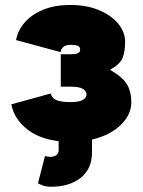

<svg xmlns="http://www.w3.org/2000/svg" viewBox="-20 -542 560 753"><path d="M156.7 68.8Q159.7 71.3 166.7 72.3Q173.8 73.2 177.2 73.2Q191.4 73.2 200.7 66.7Q210 60.1 210 46.9V11.7Q131.3 2 83.3 -37.6Q35.2 -77.1 24.4 -132.8L178.7 -175.3Q184.1 -155.8 202.9 -148.7Q221.7 -141.6 256.3 -141.6Q291 -141.6 305.2 -150.4Q319.3 -159.2 319.3 -171.9Q319.3 -184.6 305.2 -193.4Q291 -202.1 256.3 -202.1H218.3V-329.1H256.3Q274.9 -329.1 284.7 -333Q294.4 -336.9 294.4 -347.7Q294.4 -358.9 284.7 -362.5Q274.9 -366.2 256.3 -366.2Q238.3 -366.2 228.3 -357.7Q218.3 -349.1 218.3 -337.4L43 -384.8Q49.3 -421.4 75.7 -452.6Q102.1 -483.9 147.7 -503.2Q193.4 -522.5 256.3 -522.5Q319.3 -522.5 367.7 -502.4Q416 -482.4 443.4 -449.5Q470.7 -416.5 470.7 -377.9Q470.7 -340.8 461.2 -315.9Q451.7 -291 411.6 -268.1Q462.4 -238.8 478.8 -210Q495.1 -181.2 495.1 -141.6Q495.1 -91.8 453.1 -51.5Q411.1 -11.2 340.8 5.4V55.7Q340.8 120.1 296.6 155.3Q252.4 190.4 180.2 190.4Q161.1 190.4 147.7 185.3Q134.3 180.2 128.9 176.8Z"/></svg>

Font: Giphurs Black
Style: Regular
Weight: 900
Version: Version 0.920; ttfautohint (v1.8.4.7-5d5b)